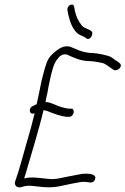

<svg xmlns="http://www.w3.org/2000/svg" viewBox="-20 -869 554 848"><path d="M47 -68C41 -51 56 -36 75 -43C92 -48 104 -50 122 -48C171 -43 204 -36 260 -50C291 -57 314 -61 325 -63C334 -65 343 -66 351 -66C370 -66 390 -55 399 -75C409 -98 381 -102 360 -102C350 -102 339 -101 326 -98L264 -86C238 -80 218 -77 205 -78C171 -80 137 -88 102 -84L87 -81C89 -87 90 -94 93 -101C118 -189 150 -288 172 -382H175C183 -381 192 -378 203 -373C223 -365 249 -356 274 -353H287C294 -353 303 -361 305 -370C307 -380 304 -389 296 -389H283C276 -390 266 -392 255 -395C234 -400 208 -416 186 -418H181C183 -431 186 -444 189 -457C193 -478 196 -497 200 -514C209 -555 218 -593 237 -612C246 -625 262 -633 278 -627C307 -614 336 -599 378 -599C388 -599 438 -592 444 -586C458 -578 469 -568 483 -560C492 -556 505 -562 509 -568C521 -584 508 -590 500 -597C489 -602 480 -612 470 -617C460 -624 405 -635 387 -635C359 -635 336 -643 316 -652L294 -661C277 -668 257 -664 240 -653C221 -640 196 -620 187 -594C179 -573 171 -543 164 -514C160 -496 156 -477 152 -456C149 -441 145 -425 142 -409L126 -401C103 -393 109 -358 133 -369C123 -326 112 -287 99 -243C82 -185 66 -120 47 -68ZM278 -823 282 -802C290 -769 304 -730 332 -715C339 -712 353 -707 358 -702C362 -699 367 -695 374 -698C385 -703 393 -724 384 -731C370 -743 347 -744 338 -761C325 -777 317 -796 311 -820L307 -841C301 -859 274 -844 278 -823Z"/></svg>

Font: Stray Cat
Style: CnObl
Weight: 400
Version: Version 1.0